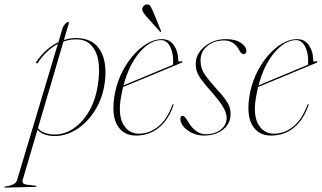

<svg xmlns="http://www.w3.org/2000/svg" viewBox="-126 -611 1468 876"><path d="M47 -325Q44 -320.5 40.5 -322Q36.5 -325 39.5 -328.5Q61 -360 86.8 -382.8Q112.5 -405.5 140.5 -418.5L160 -484.5Q162.5 -492 171 -501.5Q179.5 -511 184.5 -511Q190 -511 187 -501.5L165.5 -428.5Q202.5 -440.5 239.5 -436.5Q304.5 -430 333.8 -377Q363 -324 352.5 -238.5Q343.5 -165.5 308.2 -108.5Q273 -51.5 222 -19.8Q171 12 115 9.5Q69 7 45 -19L-22.5 210Q-28 228.5 -4 231.5L37.5 236.5Q40.5 236.5 40.5 239Q40.5 241.5 37 241.5L-102 245Q-106 245 -106 243Q-106 240.5 -102 240Q-55 233.5 -48.5 212L138 -410.5Q113 -397.5 90 -376.2Q67 -355 47 -325ZM115.5 2.5Q164 5 207.5 -23.5Q251 -52 281.8 -106Q312.5 -160 322 -234.5Q334 -325.5 309.8 -375.5Q285.5 -425.5 237 -430.5Q200 -434.5 163.5 -421.5L47 -26Q59 -12.5 77 -5.5Q95 1.5 115.5 2.5Z M665 -130Q643.5 -66 599.8 -29.2Q556 7.5 493.5 7.5Q439 7.5 411 -36.5Q383 -80.5 395 -165.5Q402.5 -219.5 424.2 -267.5Q446 -315.5 477 -352.8Q508 -390 543.2 -411.2Q578.5 -432.5 613 -432.5Q648.5 -432.5 667.8 -404Q687 -375.5 687 -337Q687 -326.5 700 -331.5Q704.5 -333 706 -330Q707 -327 703 -325Q700 -323.5 678 -314.5Q656 -305.5 623.2 -291.8Q590.5 -278 554.2 -263Q518 -248 486.2 -235Q454.5 -222 435.5 -214Q429 -187 424.5 -158.5Q413 -81.5 438 -41.2Q463 -1 507.5 -1Q555 -1 595 -32.8Q635 -64.5 660 -131Q661.5 -136 664 -136Q667.5 -136 665 -130ZM609 -428Q559 -428 511 -372.2Q463 -316.5 437.5 -221.5Q458 -230 491 -243.8Q524 -257.5 559.5 -272.2Q595 -287 623.5 -299Q652 -311 663 -315.5Q664 -321 664 -334Q664 -373.5 648.8 -400.8Q633.5 -428 609 -428ZM661 -310Q661 -310 661 -310.5ZM573 -557 608.5 -471Q610.5 -467.5 608 -466Q605.5 -463.5 603.5 -467L540.5 -537.5Q532 -547.5 526.8 -556Q521.5 -564.5 523.5 -574Q525.5 -581 531.2 -586Q537 -591 545 -591Q555 -591 560.8 -582Q566.5 -573 573 -557Z M812 1.5Q853.5 1.5 880.8 -19.5Q908 -40.5 908 -73Q908 -93.5 894 -119.2Q880 -145 836.5 -194.5Q808 -227 793 -247.5Q778 -268 772.5 -284.2Q767 -300.5 767 -319.5Q767 -350.5 785.8 -376Q804.5 -401.5 835.5 -417Q866.5 -432.5 903 -432.5Q949 -432.5 973.5 -415.2Q998 -398 998 -377.5Q998 -364.5 985 -364.5Q980 -364.5 975.8 -368Q971.5 -371.5 966 -381Q942.5 -426.5 897 -426.5Q850.5 -426.5 819.8 -401Q789 -375.5 789 -335.5Q789 -318.5 793.2 -302.5Q797.5 -286.5 812.8 -264.8Q828 -243 860 -207.5Q886.5 -179 900.8 -159.8Q915 -140.5 920.5 -124.8Q926 -109 926 -90.5Q926 -46.5 891.2 -19.5Q856.5 7.5 804.5 7.5Q776.5 7.5 751.8 -3.8Q727 -15 712 -32.8Q697 -50.5 697 -69.5Q697 -82.5 707 -82.5Q711 -82.5 716.2 -78.2Q721.5 -74 728 -62.5Q748 -27.5 769.2 -13Q790.5 1.5 812 1.5Z M1281 -130Q1259.5 -66 1215.8 -29.2Q1172 7.5 1109.5 7.5Q1055 7.5 1027 -36.5Q999 -80.5 1011 -165.5Q1018.5 -219.5 1040.2 -267.5Q1062 -315.5 1093 -352.8Q1124 -390 1159.2 -411.2Q1194.5 -432.5 1229 -432.5Q1264.5 -432.5 1283.8 -404Q1303 -375.5 1303 -337Q1303 -326.5 1316 -331.5Q1320.5 -333 1322 -330Q1323 -327 1319 -325Q1316 -323.5 1294 -314.5Q1272 -305.5 1239.2 -291.8Q1206.5 -278 1170.2 -263Q1134 -248 1102.2 -235Q1070.5 -222 1051.5 -214Q1045 -187 1040.5 -158.5Q1029 -81.5 1054 -41.2Q1079 -1 1123.5 -1Q1171 -1 1211 -32.8Q1251 -64.5 1276 -131Q1277.5 -136 1280 -136Q1283.5 -136 1281 -130ZM1225 -428Q1175 -428 1127 -372.2Q1079 -316.5 1053.5 -221.5Q1074 -230 1107 -243.8Q1140 -257.5 1175.5 -272.2Q1211 -287 1239.5 -299Q1268 -311 1279 -315.5Q1280 -321 1280 -334Q1280 -373.5 1264.8 -400.8Q1249.5 -428 1225 -428ZM1277 -310Q1277 -310 1277 -310.5Z"/></svg>

Font: Fraunces 144pt S000 Thin
Style: Italic
Weight: 100
Italic angle: -16°
Version: Version 1.000; ttfautohint (v1.8.3)